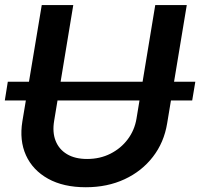

<svg xmlns="http://www.w3.org/2000/svg" viewBox="-20 -748 813 779"><path d="M772.5 -416.5 759.8 -340.3H-0.5L11.7 -416.5ZM328.1 11.7Q237.3 11.7 175 -22.9Q112.8 -57.6 85.4 -117.9Q58.1 -178.2 70.8 -255.9L149.4 -727.5H277.3L199.7 -257.8Q191.9 -211.4 205.6 -176.8Q219.2 -142.1 251.7 -122.6Q284.2 -103 333.5 -103Q385.7 -103 428.2 -124.5Q470.7 -146 498.3 -182.9Q525.9 -219.7 533.7 -266.1L609.9 -727.5H737.8L658.2 -247.6Q645.5 -169.9 600.3 -111.6Q555.2 -53.2 485.4 -20.8Q415.5 11.7 328.1 11.7Z"/></svg>

Font: Inter 28pt SemiBold
Style: Italic
Weight: 600
Italic angle: -9.3988°
Designer: Rasmus Andersson
Foundry: rsms
Version: Version 4.001;git-66647c0bb